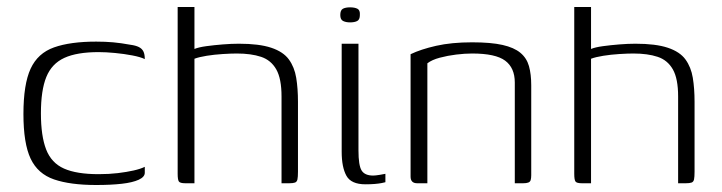

<svg xmlns="http://www.w3.org/2000/svg" viewBox="-20 -524 2065 549"><path d="M255 5Q181 5 134.5 -11Q88 -27 67.5 -70.5Q47 -114 47 -198Q47 -283 67.5 -327.5Q88 -372 134.5 -388.5Q181 -405 255 -405Q281 -405 303.5 -403Q326 -401 353 -396Q368 -394 377 -389.5Q386 -385 390 -377Q394 -369 394 -355Q382 -361 358.5 -365.5Q335 -370 309 -372.5Q283 -375 262 -375Q200 -375 164 -358.5Q128 -342 112.5 -304Q97 -266 97 -200Q97 -135 112 -96.5Q127 -58 163 -42Q199 -26 262 -26Q292 -26 317 -29Q342 -32 362 -36.5Q382 -41 394 -47V-30Q394 -18 376.5 -10Q359 -2 328 1.5Q297 5 255 5Z M510 0Q495 0 491.5 -5Q488 -10 488 -27V-504H536V-384Q548 -389 570 -392Q592 -395 617 -397Q642 -399 663 -399Q721 -399 755.5 -387.5Q790 -376 806 -354Q822 -332 827 -301.5Q832 -271 832 -233V-33Q832 -18 830.5 -11Q829 -4 823.5 -2Q818 0 807 0H785V-248Q785 -299 770 -325.5Q755 -352 726.5 -361.5Q698 -371 657 -371Q641 -371 617 -369.5Q593 -368 571 -364.5Q549 -361 536 -356V0Z M1025 3Q984 3 970.5 -21.5Q957 -46 957 -90V-399H1005V-94Q1005 -51 1014 -36.5Q1023 -22 1047 -22Q1053 -22 1065.5 -24Q1078 -26 1082 -27V-3Q1079 -2 1071 -0.5Q1063 1 1051.5 2Q1040 3 1025 3ZM981 -460Q969 -460 961 -464Q953 -468 953 -481Q953 -495 960.5 -499Q968 -503 981 -503Q994 -503 1002 -499Q1010 -495 1009 -481Q1009 -468 1001.5 -464Q994 -460 981 -460Z M1173 0Q1154 0 1154 -19V-369Q1183 -383 1227 -393Q1271 -403 1330 -403Q1384 -403 1417 -395.5Q1450 -388 1468 -373Q1486 -358 1492.5 -335Q1499 -312 1499 -280V-23Q1499 -15 1497.5 -9.5Q1496 -4 1490.5 -2Q1485 0 1476 0H1452V-288Q1452 -330 1424.5 -350.5Q1397 -371 1330 -371Q1309 -371 1284.5 -368Q1260 -365 1237.5 -359Q1215 -353 1202 -343V0Z M1644 0Q1629 0 1625.5 -5Q1622 -10 1622 -27V-504H1670V-384Q1682 -389 1704 -392Q1726 -395 1751 -397Q1776 -399 1797 -399Q1855 -399 1889.5 -387.5Q1924 -376 1940 -354Q1956 -332 1961 -301.5Q1966 -271 1966 -233V-33Q1966 -18 1964.5 -11Q1963 -4 1957.5 -2Q1952 0 1941 0H1919V-248Q1919 -299 1904 -325.5Q1889 -352 1860.5 -361.5Q1832 -371 1791 -371Q1775 -371 1751 -369.5Q1727 -368 1705 -364.5Q1683 -361 1670 -356V0Z"/></svg>

Font: Genos Thin Light
Style: Regular
Weight: 300
Version: Version 1.010